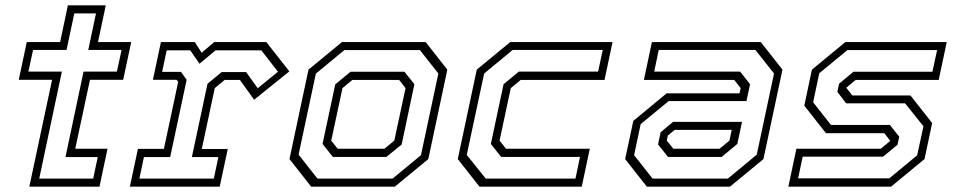

<svg xmlns="http://www.w3.org/2000/svg" viewBox="-20 -697 3563 717"><path d="M89.5 0 174.5 -399H50L80 -540H204.5L233.5 -677H375L346 -540H470L440 -399H316L261 -141.5H381.5L351.5 0ZM126.5 -30H328L345 -110.5H224.5L292 -429.5H416.5L434 -510.5H309.5L338.5 -647H257.5L228.5 -510.5H103.5L86 -429.5H211Z M465 0 495 -141H592L645.5 -391.5L639.5 -399H551L581 -540H707.5L733 -500L780 -540H974.5L1060.5 -430.5L929 -324.5L876 -398.5H819L782 -368L733.5 -140.5H830.5L800.5 0ZM500.5 -30H778.5L795.5 -110.5H696.5L755 -384.5L808 -428H899L942.5 -367.5L1018 -429L956 -509H785L725 -459L690.5 -509H602.5L585.5 -428.5H656L677 -399L615.5 -110.5H517.5Z M1142 0 1061 -103 1132 -437 1257 -540H1569.5L1650.5 -437L1579.5 -103L1454.5 0ZM1165.5 -30H1446L1552 -117.5L1617 -422.5L1548 -510H1266L1159.5 -422L1095 -119.5ZM1223 -111 1184.5 -159.5 1232 -382 1289 -429H1490.5L1527.5 -382.5L1480 -157.5L1423 -111ZM1241 -141.5H1415.5L1452.5 -172L1494.5 -368L1470.5 -398.5H1296L1259 -368L1217 -172Z M1770.5 0 1689.5 -103 1760.5 -437 1885.5 -540H2267.5L2237.5 -398.5H1924.5L1887.5 -368L1845.5 -172L1869.5 -141.5H2182.5L2152.5 0ZM1794 -30H2129L2146 -111H1851.5L1813 -159.5L1860.5 -382.5L1917.5 -429.5H2213.5L2231 -510.5H1894.5L1788 -422.5L1723 -118.5Z M2395.5 0 2314.5 -103 2345 -245.5 2469.5 -348.5H2741.5L2746 -368L2722 -398.5H2384.5L2414.5 -540H2821L2902 -437L2831 -103L2706 0ZM2474.5 -111 2437.5 -157.5 2447 -203 2493.5 -242H2751L2733.5 -159.5L2675 -111ZM2417 -30H2698L2806 -119.5L2870.5 -422.5L2801 -510.5H2440L2423 -429.5H2744L2781 -382.5L2767.5 -319.5H2477L2372.5 -233.5L2348 -117.5ZM2494.5 -141.5H2667L2704 -172L2712.5 -212H2499.5L2474 -191L2470 -172Z M2924 0 2954 -141.5H3269L3306 -172L3305.5 -169.5L3282.5 -199.5H3064.5L2983.5 -302.5L3012 -437L3137 -540H3515.5L3485.5 -398.5H3175.5L3138.5 -368L3139 -371L3163 -340.5H3380L3461 -237.5L3432.5 -103L3307.5 0ZM2960.5 -31H3301L3405 -117L3428.5 -225.5L3360 -311H3140L3107 -354L3113.5 -384.5L3167 -429H3462L3479.5 -510H3144.5L3039.5 -423.5L3016.5 -315L3083 -230.5H3303L3338 -186.5L3331.5 -156.5L3278 -112H2977.5Z"/></svg>

Font: Tourney Thin Light
Style: Italic
Weight: 300
Italic angle: -12°
Version: Version 1.015